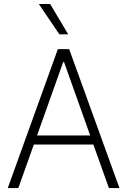

<svg xmlns="http://www.w3.org/2000/svg" viewBox="-20 -957 646 977"><path d="M19.5 0 274.4 -707H332L587.9 0H534.2L455.1 -221.7H152.3L73.2 0ZM439 -267.6 305.7 -641.6H301.8L168.5 -267.6ZM177.7 -936.5H235.4L327.1 -782.2H282.2Z"/></svg>

Font: Pretendard JP ExtraLight
Style: Regular
Weight: 200
Designer: Base glyphs from Inter by Rasmus Andersson; Hangeul glyphs from Noto Sans CJK(Source Han Sans) by Jang Soo-young and Kan
Foundry: Kil Hyung-jin
Version: Version 1.309